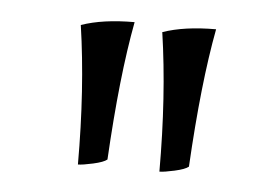

<svg xmlns="http://www.w3.org/2000/svg" viewBox="-32 -740 472 331"><g transform="rotate(5 204.0 -574.5)"><path d="M97 -688Q134 -701 189 -701Q171 -606 163 -461Q157 -456 139 -452Q121 -448 113 -448Q113 -579 97 -688ZM238 -688Q275 -701 330 -701Q312 -606 304 -461Q298 -456 280 -452Q262 -448 254 -448Q254 -579 238 -688Z"/></g></svg>

Font: Darwin Serif Regular ALPHA
Style: Regular
Weight: 400
Designer: Emily de Oliveira Santos
Version: Version 0.1